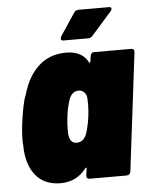

<svg xmlns="http://www.w3.org/2000/svg" viewBox="-52 -743 622 794"><g transform="rotate(-5 259.5 -346.0)"><path d="M353 -520H506Q513 -520 516.5 -516Q520 -512 519 -505L459 -15Q458 -8 453.5 -4Q449 0 442 0H289Q282 0 278.5 -4Q275 -8 276 -15L280 -43Q280 -46 278.5 -47Q277 -48 274 -44Q234 8 168 8Q102 8 65.5 -35.5Q29 -79 27 -157Q27 -158 27.5 -159.5Q28 -161 27 -163Q26 -168 26 -182Q26 -217 32 -261Q36 -290 42 -321Q48 -352 55 -367L57 -373Q78 -446 123.5 -487Q169 -528 237 -528Q303 -528 328 -480Q329 -477 331 -478Q333 -479 334 -482L337 -505Q338 -512 342 -516Q346 -520 353 -520ZM306 -260Q309 -284 309 -306Q309 -326 308 -336Q306 -350 297 -358.5Q288 -367 275 -367Q248 -367 235 -335Q223 -298 219 -260Q216 -235 216 -210Q216 -194 217 -186Q222 -153 249 -153Q277 -153 290 -186Q302 -224 306 -260ZM220 -587Q220 -591 223 -597L285 -690Q291 -700 304 -700H429Q440 -700 440 -693Q440 -687 435 -682L352 -588Q344 -579 334 -579H232Q220 -579 220 -587Z"/></g></svg>

Font: Barlow Semi Condensed Black
Style: Italic
Weight: 900
Width: 4
Italic angle: -7°
Designer: Jeremy Tribby
Foundry: Tribby Type
Version: Version 1.408